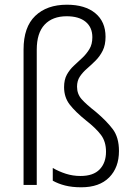

<svg xmlns="http://www.w3.org/2000/svg" viewBox="-20 -785 568 815"><path d="M428 -629Q428 -594 416 -570Q404 -546 386 -528Q368 -510 349.5 -494Q331 -478 319 -460Q307 -442 307 -417Q307 -386 326.5 -364Q346 -342 387 -310Q432 -272 458.5 -237Q485 -202 485 -144Q485 -74 443.5 -32Q402 10 325 10Q286 10 256.5 2.5Q227 -5 204 -18V-72Q230 -57 259.5 -47.5Q289 -38 322 -38Q376 -38 403 -66Q430 -94 430 -141Q430 -184 408.5 -212.5Q387 -241 346 -273Q300 -310 276 -341Q252 -372 252 -415Q252 -447 264 -468.5Q276 -490 294 -506.5Q312 -523 329.5 -539.5Q347 -556 359.5 -576.5Q372 -597 372 -627Q372 -669 343.5 -692.5Q315 -716 263 -716Q203 -716 169.5 -680.5Q136 -645 136 -574V0H80V-575Q80 -670 129.5 -717.5Q179 -765 264 -765Q341 -765 384.5 -729Q428 -693 428 -629Z"/></svg>

Font: Noto Sans Sinhala UI SemiCondensed Light
Style: Regular
Weight: 300
Width: 4
Designer: Jelle Bosma - Monotype Design Team
Foundry: Monotype Imaging Inc.
Version: Version 2.006; ttfautohint (v1.8.4.7-5d5b)